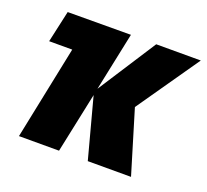

<svg xmlns="http://www.w3.org/2000/svg" viewBox="-101 -675 859 797"><g transform="rotate(20 329.0 -277.0)"><path d="M233 0 289 -266 360 0H551L467 -278L658 -553H461L295 -296L349 -554L70 -553L39 -413H141L56 0Z"/></g></svg>

Font: Noto Sans Display SemiCondensed Black
Style: Italic
Weight: 900
Width: 4
Designer: Monotype Design team
Foundry: Monotype Imaging Inc.
Version: 1.000